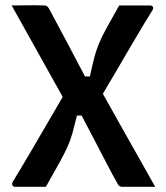

<svg xmlns="http://www.w3.org/2000/svg" viewBox="-20 -721 640 741"><path d="M38 0Q31 0 28 -6Q25 -12 29 -19Q41 -38 62.5 -74.5Q84 -111 111.5 -157.5Q139 -204 167.5 -253.5Q196 -303 222 -347Q173 -435 123.5 -523.5Q74 -612 25 -700Q57 -700 87.5 -700.5Q118 -701 150 -700Q158 -700 162 -696.5Q166 -693 169 -688Q204 -623 239 -557Q274 -491 308 -426H327Q336 -468 343 -495.5Q350 -523 360.5 -549.5Q371 -576 390 -610.5Q409 -645 440 -700H559Q567 -700 570 -694.5Q573 -689 568 -681Q556 -662 534.5 -626.5Q513 -591 486.5 -545.5Q460 -500 431.5 -451.5Q403 -403 377 -359Q427 -270 477.5 -180Q528 -90 579 0H452Q440 0 435 -10Q416 -43 392.5 -88.5Q369 -134 343.5 -182.5Q318 -231 295 -275H277Q267 -234 259.5 -207Q252 -180 240.5 -154.5Q229 -129 209.5 -93.5Q190 -58 157 0Z"/></svg>

Font: Recursive Sn Lnr St SmB
Style: Regular
Weight: 600
Version: Version 1.079;hotconv 1.0.112;makeotfexe 2.5.65598; ttfautoh